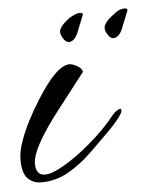

<svg xmlns="http://www.w3.org/2000/svg" viewBox="-56 -474 405 520"><g transform="rotate(-5 147.0 -214.0)"><path d="M36 11Q14 11 -0.5 -3.5Q-15 -18 -15 -55Q-15 -76 -5.5 -103.5Q4 -131 18.5 -159Q33 -187 47 -209Q103 -300 139 -301Q148 -301 161 -293.5Q174 -286 174 -277Q174 -277 98 -179Q23 -82 23 -41Q23 -9 48 -9Q64 -9 89.5 -22.5Q115 -36 143 -57Q171 -78 196.5 -102Q222 -126 238 -146Q248 -159 255.5 -164Q263 -169 265 -169Q269 -169 269 -163Q269 -158 257.5 -143Q246 -128 226 -108Q202 -84 173 -56Q144 -28 110 -8.5Q76 11 36 11ZM264 -361Q257 -361 250 -371.5Q243 -382 243 -390Q243 -405 272 -426Q286 -438 299.5 -438.5Q313 -439 307 -428L291 -388Q281 -361 264 -361ZM143 -361Q136 -361 129 -371.5Q122 -382 122 -390Q122 -405 151 -426Q171 -438 181 -437Q191 -436 186 -428L170 -388Q160 -361 143 -361Z"/></g></svg>

Font: Alex Brush
Style: Regular
Weight: 400
Designer: Robert E. Leuschke
Foundry: Robert E. Leuschke
Version: Version 1.111; ttfautohint (v1.8.4.7-5d5b)